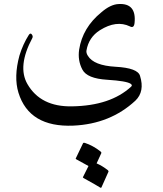

<svg xmlns="http://www.w3.org/2000/svg" viewBox="-20 -418 804 946"><path d="M620 -288Q553 -320 472 -269Q417 -234 406 -169Q404 -157 413 -143Q442 -95 550 -89Q659 -83 670 -44Q694 33 647 78Q523 193 341 201Q124 210 71 39Q47 -39 76 -145Q85 -174 96.5 -199Q108 -224 122 -246Q130 -258 137 -248Q144 -239 139 -230Q65 -91 115 -4Q180 109 335 106Q524 103 626 9Q634 2 624 -5Q604 -19 508 -25Q409 -31 386 -75Q362 -120 370 -174Q387 -282 479 -357Q502 -377 523 -387Q544 -397 563 -398Q653 -404 643 -305Q640 -277 620 -288ZM389 288Q391 284 398 286Q438 299 475 328Q481 333 479 337L456 387Q484 399 512 421Q516 425 514 429L480 505Q478 510 470 504Q466 501 446.5 490Q427 479 393 460Q387 457 389 454L416 400Q396 389 356 367Q351 364 354 361Z"/></svg>

Font: Amiri
Style: Italic
Weight: 400
Italic angle: 10°
Designer: Khaled Hosny
Version: Version 0.113